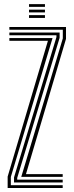

<svg xmlns="http://www.w3.org/2000/svg" viewBox="-20 -934 366 954"><path d="M85.6 -55.1 292.1 -743.2V-786.2H26.5V-800H307.9V-740.7L109 -68.8H291.5V-55.1ZM18 0V-56.5L218.1 -731.2H26.5V-744.9H241.1L33.8 -54.7V-13.8H291.5V0ZM49.7 -27.5V-52.6L260.4 -749.6V-758.7H26.5V-772.5H276.2V-746L65.5 -50.1V-41.3H291.5V-27.5ZM124.2 -899.8V-913.5H203.4V-899.8ZM124.2 -845V-858.7H203.4V-845ZM124.2 -872.4V-886.1H203.4V-872.4Z"/></svg>

Font: Big Shoulders Inline Text Thin
Style: Regular
Weight: 100
Designer: Patric King
Foundry: XO Type Co
Version: Version 2.002